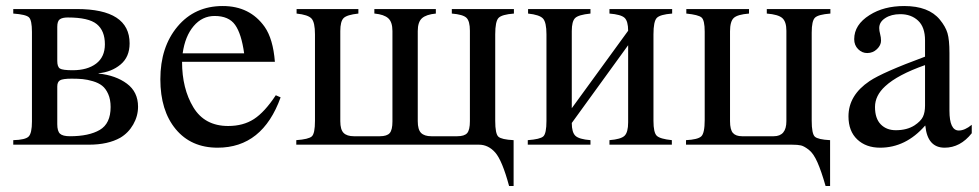

<svg xmlns="http://www.w3.org/2000/svg" viewBox="-20 -480 3248 637"><path d="M307 -237V-236Q364 -230 401 -202.5Q438 -175 438 -126Q438 -95 422 -67Q406 -39 379 -23Q338 0 275 0H24V-15Q64 -16 75 -27Q86 -38 86 -77V-374Q86 -413 76 -422.5Q66 -432 24 -435V-450H235Q410 -450 410 -336Q410 -291 380 -266Q350 -241 307 -237ZM170 -391V-278Q170 -258 179 -252.5Q188 -247 221 -247Q270 -247 299 -269Q328 -291 328 -333Q328 -378 301 -400Q274 -422 205 -422Q187 -422 178.5 -416Q170 -410 170 -391ZM170 -193V-68Q170 -45 179 -36.5Q188 -28 212 -28Q275 -28 311 -49Q347 -70 347 -125Q347 -150 339 -168Q331 -186 319 -195.5Q307 -205 288.5 -210.5Q270 -216 254.5 -217.5Q239 -219 218 -219Q188 -219 179 -213.5Q170 -208 170 -193Z M895 -164 911 -157Q851 10 702 10Q614 10 563 -51.5Q512 -113 512 -217Q512 -324 569 -392Q626 -460 719 -460Q809 -460 858 -391Q886 -351 892 -275H584Q584 -186 621.5 -124Q659 -62 737 -62Q787 -62 822.5 -85Q858 -108 895 -164ZM586 -303H790Q781 -368 760 -397.5Q739 -427 692 -427Q651 -427 622.5 -393.5Q594 -360 586 -303Z M1685 -450V-435Q1645 -432 1634 -420.5Q1623 -409 1623 -366V-79Q1623 -36 1633.5 -26.5Q1644 -17 1684 -15V137H1669Q1646 52 1623 26Q1600 0 1569 0H963V-15Q1004 -18 1014.5 -27.5Q1025 -37 1025 -79V-366Q1025 -406 1013.5 -418.5Q1002 -431 964 -435V-450H1169V-435Q1131 -431 1120 -420Q1109 -409 1109 -377V-78Q1109 -50 1120 -39Q1131 -28 1154 -28H1240Q1264 -28 1273 -38.5Q1282 -49 1282 -77V-377Q1282 -407 1268 -419.5Q1254 -432 1223 -435H1222V-450H1426V-435Q1394 -432 1380 -419.5Q1366 -407 1366 -377V-78Q1366 -50 1377 -39Q1388 -28 1411 -28H1497Q1521 -28 1530 -38.5Q1539 -49 1539 -78V-378Q1539 -410 1527.5 -421Q1516 -432 1479 -435V-450Z M2210 -450V-435Q2170 -432 2159 -420.5Q2148 -409 2148 -366V-79Q2148 -40 2159 -29.5Q2170 -19 2209 -15V0H2002V-15Q2040 -18 2052 -29.5Q2064 -41 2064 -74V-330L1877 -72Q1877 -41 1889 -29.5Q1901 -18 1939 -15V0H1731V-15Q1772 -18 1782.5 -27.5Q1793 -37 1793 -79V-366Q1793 -406 1781.5 -418.5Q1770 -431 1732 -435V-450H1939V-435Q1899 -431 1888 -420Q1877 -409 1877 -377V-121L2064 -378Q2064 -410 2052 -421Q2040 -432 2002 -435V-450Z M2735 -450V-435Q2695 -432 2684 -421.5Q2673 -411 2673 -372V-80Q2673 -36 2683.5 -26.5Q2694 -17 2734 -15V137H2719Q2705 88 2692 58.5Q2679 29 2663.5 17Q2648 5 2637.5 2.5Q2627 0 2607 0H2256V-15Q2295 -17 2306.5 -27.5Q2318 -38 2318 -82V-375Q2318 -413 2307.5 -422Q2297 -431 2257 -435V-450H2465V-435Q2427 -432 2414.5 -420.5Q2402 -409 2402 -376V-78Q2402 -50 2411.5 -39Q2421 -28 2442 -28H2547Q2589 -28 2589 -78V-378Q2589 -408 2575.5 -420Q2562 -432 2524 -435V-450Z M3204 -66V-38Q3166 10 3114 10Q3057 10 3050 -63H3049Q2985 10 2900 10Q2853 10 2824 -17.5Q2795 -45 2795 -94Q2795 -164 2865 -211Q2908 -240 3049 -292V-346Q3049 -390 3026 -411.5Q3003 -433 2967 -433Q2937 -433 2917 -420Q2897 -407 2897 -387Q2897 -378 2900 -367Q2903 -356 2903 -345Q2903 -330 2889.5 -317Q2876 -304 2857 -304Q2840 -304 2827 -317Q2814 -330 2814 -350Q2814 -398 2865 -430Q2912 -460 2980 -460Q3061 -460 3098 -415Q3117 -392 3123.5 -370Q3130 -348 3130 -304V-113Q3130 -47 3161 -47Q3181 -47 3204 -66ZM3049 -130V-264Q2958 -232 2917 -194Q2883 -163 2883 -125Q2883 -87 2902 -67.5Q2921 -48 2952 -48Q2989 -48 3014 -64Q3035 -78 3042 -92.5Q3049 -107 3049 -130Z"/></svg>

Font: STIX
Style: Regular
Weight: 400
Designer: MicroPress Inc., with final additions and corrections provided by Coen Hoffman, Elsevier (retired)
Version: Version 1.1.1